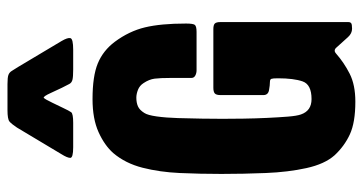

<svg xmlns="http://www.w3.org/2000/svg" viewBox="-254 -730 993 526"><g transform="rotate(-90 243.0 -466.5)"><path d="M225 -820 211 -791Q203 -774 199 -768.5Q195 -763 170 -763H103Q74 -763 74 -771Q74 -779 84 -795L157 -917Q167 -932 173.5 -937.5Q180 -943 205 -943H276Q294 -943 301 -940.5Q308 -938 312 -931.5Q316 -925 323 -914L394 -795Q404 -778 402 -770.5Q400 -763 370 -763H316Q296 -763 288 -765Q280 -767 276.5 -773.5Q273 -780 266 -794L252 -824Q242 -846 238.5 -843.5Q235 -841 225 -820ZM446 -9Q446 -4 443 -1.5Q440 1 428 1Q415 1 405 -10L377 -41Q369 -51 360 -43Q335 -21 304.5 -5.5Q274 10 228 10Q171 10 138.5 -5Q106 -20 81 -47Q57 -74 46 -124Q35 -174 32.5 -235.5Q30 -297 30 -357Q30 -416 32.5 -471Q35 -526 47 -573Q59 -620 87 -653Q108 -677 144.5 -693.5Q181 -710 235 -710Q298 -710 333 -695.5Q368 -681 392 -649Q421 -610 431.5 -566.5Q442 -523 442 -454Q442 -435 438.5 -430Q435 -425 419 -425H314Q306 -425 299.5 -428.5Q293 -432 293 -439V-494Q293 -525 291 -540Q289 -555 279 -570Q272 -581 260.5 -585.5Q249 -590 239 -590Q225 -590 215 -585.5Q205 -581 197 -568Q191 -559 187.5 -534Q184 -509 183 -476Q182 -443 181.5 -410.5Q181 -378 181 -354Q181 -329 181.5 -296.5Q182 -264 183.5 -232Q185 -200 187 -175Q189 -150 193 -139Q203 -110 235 -110Q275 -110 283.5 -134.5Q292 -159 292 -202Q292 -216 290.5 -220Q289 -224 282 -224Q273 -224 259.5 -226.5Q246 -229 246 -242V-359Q246 -371 250.5 -375Q255 -379 266 -379H427Q438 -379 442 -375Q446 -371 446 -360Z"/></g></svg>

Font: Railroad Gothic CC
Style: Bold
Weight: 700
Designer: indestructible type*
Foundry: Cowboy Collective
Version: Version 1.000